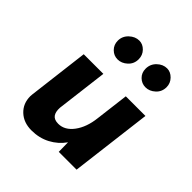

<svg xmlns="http://www.w3.org/2000/svg" viewBox="-192 -816 968 968"><g transform="rotate(45 292.0 -331.5)"><path d="M539 -437 485 0H358L357 -67Q328 -26 283.5 -2.5Q239 21 184 21Q128 21 93 -12Q58 -45 58 -97L59 -110L99 -437H239L205 -162Q203 -131 215 -114.5Q227 -98 256 -98Q302 -98 335.5 -143Q369 -188 377 -259L399 -437ZM249 -684Q274 -684 293.5 -664Q313 -644 313 -615Q313 -582 289.5 -560.5Q266 -539 238 -539Q211 -539 191.5 -558.5Q172 -578 172 -607Q172 -639 196 -661.5Q220 -684 249 -684ZM447 -684Q472 -684 492 -663.5Q512 -643 512 -615Q512 -582 488.5 -560.5Q465 -539 437 -539Q410 -539 390.5 -558Q371 -577 371 -606Q371 -639 394.5 -661.5Q418 -684 447 -684Z"/></g></svg>

Font: Josefin Sans
Style: Bold Italic
Weight: 700
Italic angle: -7°
Designer: Santiago Orozco
Foundry: Typemade
Version: Version 2.000